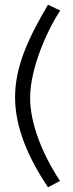

<svg xmlns="http://www.w3.org/2000/svg" viewBox="-20 -759 309 816"><path d="M44 -346C44 -218 100 -88 184 37L235 10C156 -110 108 -239 108 -343C108 -470 182 -634 236 -714L184 -739C107 -608 44 -482 44 -346Z"/></svg>

Font: Raleway Reg
Style: Regular
Weight: 400
Designer: Matt McInerney, Pablo Impallari, Rodrigo Fuenzalida
Foundry: Matt McInerney, Pablo Impallari, Rodrigo Fuenzalida
Version: Version 3.00 July 28, 2015